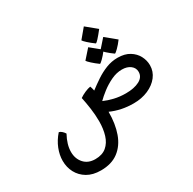

<svg xmlns="http://www.w3.org/2000/svg" viewBox="-181 -753 1220 1214"><g transform="rotate(-30 429.5 -145.5)"><path d="M219.7 275.9Q161.1 275.9 120.8 252Q80.6 228 59.8 188.7Q39.1 149.4 39.1 102.5Q39.1 60.1 56.6 15.6Q74.2 -28.8 108.4 -67.4Q119.1 -65.4 129.9 -55.4Q140.6 -45.4 146.5 -35.2Q112.8 26.4 112.8 80.1Q112.8 129.9 142.6 163.1Q172.4 196.3 224.6 196.3Q275.4 196.3 306.2 170.4Q336.9 144.5 350.6 100.1Q364.3 55.7 364.3 0Q364.3 -47.4 357.4 -95.5Q350.6 -143.6 342.3 -181.6Q359.4 -193.8 383.3 -204.3Q407.2 -214.8 424.8 -217.3Q426.3 -214.4 429.7 -202.6Q433.1 -190.9 434.1 -183.1Q467.3 -208.5 503.9 -232.9Q540.5 -257.3 580.8 -273.2Q621.1 -289.1 664.6 -289.1Q716.8 -289.1 751.2 -267.8Q785.6 -246.6 802.7 -213.9Q819.8 -181.2 819.8 -146Q819.8 -100.6 792 -64.7Q764.2 -28.8 716.8 -8.3Q669.4 12.2 611.3 12.2Q565.4 12.2 524.2 3.7Q482.9 -4.9 445.8 -21.5Q445.8 66.4 421.9 133.3Q397.9 200.2 347.9 238Q297.9 275.9 219.7 275.9ZM599.6 -67.4Q660.6 -67.4 698.7 -87.4Q736.8 -107.4 736.8 -145.5Q736.8 -174.3 713.1 -192.6Q689.5 -210.9 651.4 -210.9Q611.8 -210.9 572.3 -192.1Q532.7 -173.3 499.3 -147.5Q465.8 -121.6 444.8 -100.1Q475.6 -86.4 515.1 -76.9Q554.7 -67.4 599.6 -67.4ZM592.8 -435.5Q566.4 -454.6 546.1 -473.1Q525.9 -491.7 522.5 -498.5L580.1 -567.4L656.2 -504.9Q628.9 -470.2 613.5 -453.6Q598.1 -437 592.8 -435.5ZM550.8 -310.5Q524.4 -329.6 504.2 -348.1Q483.9 -366.7 480 -374L538.1 -439.5L614.7 -377Q589.4 -344.2 572.5 -328.1Q555.7 -312 550.8 -310.5ZM665 -319.3Q638.7 -337.9 618.2 -356.7Q597.7 -375.5 594.7 -382.3L652.8 -448.2L729 -385.7Q708.5 -357.9 689.5 -339.4Q670.4 -320.8 665 -319.3Z"/></g></svg>

Font: Harmattan SemiBold
Style: Regular
Weight: 600
Designer: George W. Nuss III and SIL International
Foundry: SIL International
Version: Version 4.000